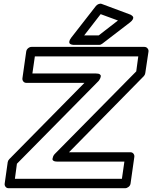

<svg xmlns="http://www.w3.org/2000/svg" viewBox="-20 -974 808 1019"><path d="M4.9 0 21 -113.8Q22.5 -122.6 29.8 -129.9L428.2 -534.2H120.1Q109.4 -534.2 103.5 -542Q97.7 -549.8 99.1 -559.1L119.1 -700.2Q120.6 -710.9 129.2 -718Q137.7 -725.1 147 -725.1H746.1Q756.8 -725.1 763.2 -717Q769.5 -709 768.1 -700.2L751 -585.9Q749.5 -576.2 743.2 -569.8L346.2 -166H671.9Q682.6 -166 688.5 -158.2Q694.3 -150.4 692.9 -141.1L672.9 0Q671.4 10.7 662.4 17.8Q653.3 24.9 644 24.9H25.9Q15.1 24.9 9.3 17.1Q3.4 9.3 4.9 0ZM59.1 -24.9H627L640.1 -116.2H285.2Q271 -116.2 264.4 -120.4Q257.8 -124.5 258.5 -130.6Q259.3 -136.7 261.7 -142.8Q264.2 -148.9 267.6 -153.3L271 -157.2L703.1 -595.2L713.9 -674.8H165L151.9 -584H488.8Q502.9 -584 509.3 -579.8Q515.6 -575.7 514.9 -569.6Q514.2 -563.5 511.5 -557.4Q508.8 -551.3 505.4 -546.9L502 -543L69.8 -105ZM357.9 -773.9 488.8 -941.9Q494.6 -949.2 503.7 -952.6Q512.7 -956.1 520 -953.1L668 -897.9Q669.4 -897.5 672.1 -896.5Q674.8 -895.5 679.9 -891.6Q685.1 -887.7 686.8 -883.3Q688.5 -878.9 684.8 -871.3Q681.2 -863.8 669.9 -855L522.9 -742.2Q515.1 -735.8 505.9 -735.8H374Q372.1 -735.8 369.1 -735.8Q366.2 -735.8 359.9 -737.5Q353.5 -739.3 350.1 -742.7Q346.7 -746.1 347.9 -754.2Q349.1 -762.2 357.9 -773.9ZM426.8 -786.1H503.9L606 -865.2L514.2 -898.9Z"/></svg>

Font: Trueno Bold Outline
Style: Italic
Weight: 700
Width: 6
Designer: Julieta Ulanovsky
Foundry: Julieta Ulanovsky
Version: Version 3.001b | FøM Fix